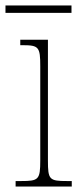

<svg xmlns="http://www.w3.org/2000/svg" viewBox="-32 -681 289 701"><path d="M-12 -634H229V-661H-12ZM25 0H230V-20H213C148 -20 143 -25 143 -95V-536H42V-516H51C110 -516 115 -509 115 -439V-95C115 -25 109 -20 45 -20H25Z"/></svg>

Font: Noto Serif Georgian Condensed Thin
Style: Regular
Weight: 100
Width: 3
Designer: Monotype Design Team, Akaki Razmadze
Foundry: Google LLC
Version: Version 2.003